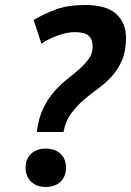

<svg xmlns="http://www.w3.org/2000/svg" viewBox="-20 -734 522 765"><path d="M127 -208Q133 -262 151.5 -300.5Q170 -339 194.5 -367.5Q219 -396 246.5 -417.5Q274 -439 296.5 -459Q319 -479 334 -500Q349 -521 349 -549Q349 -576 333.5 -591Q318 -606 278 -606Q247 -606 210 -592.5Q173 -579 145 -560L114 -654Q155 -679 203 -696.5Q251 -714 320 -714Q404 -714 443 -678.5Q482 -643 482 -583Q482 -530 466 -493.5Q450 -457 425 -429.5Q400 -402 370 -380.5Q340 -359 312.5 -335Q285 -311 263 -281Q241 -251 233 -208ZM82 -66Q82 -101 104 -121.5Q126 -142 162 -142Q199 -142 221 -121.5Q243 -101 243 -66Q243 -31 221 -10Q199 11 162 11Q126 11 104 -10Q82 -31 82 -66Z"/></svg>

Font: PT Sans
Style: Bold Italic
Weight: 700
Italic angle: -12°
Designer: A.Korolkova, O.Umpeleva, V.Yefimov
Foundry: ParaType Ltd
Version: Version 2.003W OFL